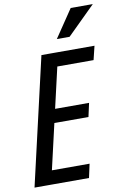

<svg xmlns="http://www.w3.org/2000/svg" viewBox="-102 -1009 705 1069"><g transform="rotate(-10 250.5 -475.0)"><path d="M4 0 170 -720H264L98 0ZM56 0 74 -78H329L312 0ZM133 -335 151 -412H385L368 -335ZM204 -642 222 -720H470L451 -642ZM342 -793H270L376 -950H501Z"/></g></svg>

Font: Instrument Sans Condensed Medium
Style: Italic
Weight: 500
Width: 3
Italic angle: -13°
Designer: Rodrigo Fuenzalida
Foundry: fragTYPE
Version: Version 1.000;gftools[0.9.28]